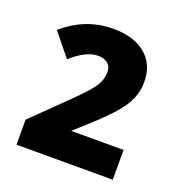

<svg xmlns="http://www.w3.org/2000/svg" viewBox="-89 -801 557 592"><g transform="rotate(20 189.5 -505.0)"><path d="M342.8 -286.1H26.9V-368.2L136.2 -475.1Q186 -523.9 200 -545.7Q213.9 -567.4 213.9 -591.8Q213.9 -610.4 202.1 -620.1Q190.4 -629.9 170.9 -629.9Q131.3 -629.9 83 -586.9L22.9 -661.1Q94.7 -724.1 187 -724.1Q253.9 -724.1 292.5 -691.7Q331.1 -659.2 331.1 -602.1Q331.1 -560.5 308.1 -523.9Q285.2 -487.3 222.2 -430.2L170.9 -383.8H342.8Z"/></g></svg>

Font: Sahel FD
Style: Bold-FD
Weight: 700
Foundry: Saber Rastikerdar (saber.rastikerdar@gmail.com)
Version: Version 3.3.0